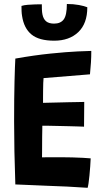

<svg xmlns="http://www.w3.org/2000/svg" viewBox="-20 -912 518 939"><path d="M408.5 6.5Q358 3 309 0.5Q260 -2 209 -3.5Q171.5 -5 132 -6.8Q92.5 -8.5 55 -10Q52 -92.5 50.5 -170.8Q49 -249 49 -318Q49 -434 51 -513.2Q53 -592.5 55 -625.5Q148 -642 227.2 -650Q306.5 -658 359.8 -660.5Q413 -663 426.5 -663Q426.5 -633.5 424.8 -606.2Q423 -579 420 -548.5L193 -530Q192 -522 191.5 -505.5Q191 -489 190.8 -469.8Q190.5 -450.5 190.5 -434Q190.5 -417.5 190.5 -409Q202 -409.5 221.5 -409.8Q241 -410 265 -410.8Q289 -411.5 313 -412Q337 -412.5 357.8 -412.8Q378.5 -413 392 -413.5L391 -292.5Q384.5 -293 364.2 -293.5Q344 -294 317.2 -294.8Q290.5 -295.5 263.8 -296Q237 -296.5 216.2 -297Q195.5 -297.5 187 -297Q187 -291.5 186.8 -277.2Q186.5 -263 186.2 -244.5Q186 -226 186 -206.5Q186 -187 185.8 -170Q185.5 -153 185.5 -142.5Q193.5 -143 222 -143Q250.5 -143 278.5 -143Q306 -143 333.8 -142.2Q361.5 -141.5 385 -140.2Q408.5 -139 423.5 -137.5Q423 -120 421.2 -97.8Q419.5 -75.5 417.5 -53.8Q415.5 -32 413 -15.8Q410.5 0.5 408.5 6.5ZM407 -876.5Q407 -797 363 -755Q319 -713 245 -713Q170.5 -713 133.8 -743.5Q97 -774 88 -833.5Q86 -845 85.5 -857.5Q85 -870 85 -883Q97 -887 115 -888.5Q133 -890 152 -890.5Q171 -891 184.5 -891Q184.5 -877 185 -864.5Q185.5 -852 187.5 -842Q192 -819 205.5 -807.8Q219 -796.5 244.5 -796.5Q276.5 -796.5 291.8 -817.2Q307 -838 307 -892.5Q339 -892.5 366 -887.5Q393 -882.5 407 -876.5Z"/></svg>

Font: Grandstander Thin SemiBold
Style: Regular
Weight: 600
Version: Version 1.200